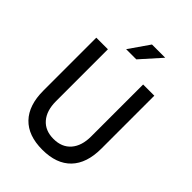

<svg xmlns="http://www.w3.org/2000/svg" viewBox="-292 -1179 1334 1334"><g transform="rotate(45 375.0 -512.0)"><path d="M204 -800V-290Q204 -197 249.5 -144.5Q295 -92 377 -92Q459 -92 504.5 -144.5Q550 -197 550 -290V-800H660V-280Q660 -136 587 -60Q514 16 375 16Q236 16 163 -60Q90 -136 90 -280V-800ZM397 -1040H527L393 -890H293Z"/></g></svg>

Font: Martian Mono VF sWd Rg
Style: Regular
Weight: 400
Width: 6
Monospace: yes
Designer: Roman Shamin
Foundry: Evil Martians
Version: Version 1.100